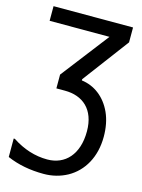

<svg xmlns="http://www.w3.org/2000/svg" viewBox="-136 -805 806 1089"><g transform="rotate(15 266.5 -260.0)"><path d="M505.9 -85C505.9 -137.2 497.1 -183.6 479 -224.1C442.9 -304.2 377.9 -352.5 303.2 -361.8V-369.1L505.9 -639.6V-727.1H39.1V-641.1H390.6L175.3 -361.8V-280.8H225.6C329.6 -280.8 405.8 -219.7 405.8 -89.8C405.8 45.4 334 122.1 229 122.1C157.2 122.1 87.9 100.1 22 56.6H15.1V165C79.1 192.9 150.9 206.5 230.5 206.5C280.8 206.5 327.1 194.8 369.1 171.9C453.1 125 505.9 34.2 505.9 -85Z"/></g></svg>

Font: SG Kara Light
Style: Regular
Weight: 400
Designer: Damoon Khanjanzadeh
Version: Version 1.000